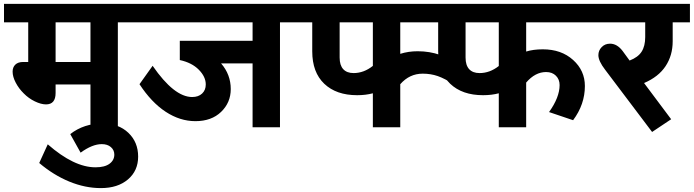

<svg xmlns="http://www.w3.org/2000/svg" viewBox="-35 -649 3538 979"><path d="M426.3 -535.2H248.5V-333H426.3ZM426.3 0V-218.3H248.5V-174.8Q248.5 -116.7 199.7 -116.7Q174.3 -116.7 142.6 -132.1Q110.8 -147.5 85.9 -172.9Q61 -197.3 45.2 -227.5Q29.3 -257.8 29.3 -283.7Q29.3 -306.2 43.2 -319.6Q57.1 -333 83.5 -333H108.9V-535.2H-14.6V-629.4H680.2V-535.2H565.9V0Z M376 129.4 323.2 34.7Q393.1 -19.5 487.8 -19.5Q569.3 -19.5 619.4 28.1Q669.4 75.7 669.4 149.4Q669.4 221.7 617.4 265.9Q565.4 310.1 479.5 310.1Q399.4 310.1 318.8 277.1Q238.3 244.1 165 182.1L208.5 86.9Q342.3 204.1 451.7 204.1Q499 204.1 523.4 186Q547.9 168 547.9 139.2Q547.9 116.2 530.5 101.1Q513.2 85.9 483.9 85.9Q435.5 85.9 376 129.4Z M1252.9 0V-325.7H1092.3Q1141.6 -269 1141.6 -194.8Q1141.6 -126 1092.5 -78.6Q1043.5 -31.2 961.4 -31.2Q882.8 -31.2 809.8 -79.1Q736.8 -127 676.3 -219.7L743.2 -313.5Q853 -154.3 944.8 -154.3Q976.6 -154.3 995.4 -171.9Q1014.2 -189.5 1014.2 -218.3Q1014.2 -257.8 978.5 -293.7Q942.9 -329.6 881.8 -342.8V-440.9H1252.9V-535.2H650.9V-629.4H1506.8V-535.2H1392.6V0Z M1768.1 -276.4Q1820.3 -276.4 1866.2 -313V-535.2H1696.8V-355.5Q1696.8 -316.4 1715.1 -296.4Q1733.4 -276.4 1768.1 -276.4ZM2005.9 0H1866.2V-173.3Q1829.6 -163.6 1786.1 -163.6Q1679.7 -163.6 1618.4 -221.9Q1557.1 -280.3 1557.1 -387.2V-535.2H1477.5V-629.4H2168.5V-535.2H2005.9V-374.5Q2047.4 -387.7 2094.7 -387.7Q2216.3 -387.7 2309.6 -312.5L2278.8 -218.8Q2232.9 -248.5 2197.3 -261Q2161.6 -273.4 2120.1 -273.4Q2053.2 -273.4 2005.9 -219.7Z M2410.2 -276.4Q2462.9 -276.4 2508.3 -312.5V-535.2H2338.9V-355.5Q2338.9 -316.4 2357.2 -296.4Q2375.5 -276.4 2410.2 -276.4ZM2647.9 0H2508.3V-173.3Q2471.7 -163.6 2428.2 -163.6Q2321.8 -163.6 2260.5 -221.9Q2199.2 -280.3 2199.2 -387.2V-535.2H2119.6V-629.4H3009.3V-535.2H2647.9V-386.2Q2684.1 -397.5 2732.9 -397.5Q2827.1 -397.5 2887.2 -343.3Q2947.3 -289.1 2947.3 -210.4Q2947.3 -116.7 2887.2 -36.1L2764.6 -77.6Q2818.4 -152.8 2818.4 -215.3Q2818.4 -244.1 2799.6 -262.9Q2780.8 -281.7 2749.5 -281.7Q2693.8 -281.7 2647.9 -228Z M3290 23.9 3050.8 -293Q3016.1 -337.9 3016.1 -367.7Q3016.1 -391.6 3033 -408.9Q3049.8 -426.3 3075.7 -426.3Q3111.3 -426.3 3139.6 -389.2L3175.3 -340.3Q3218.3 -356.9 3236.6 -385.5Q3254.9 -414.1 3254.9 -460V-535.2H2984.4V-629.4H3482.9V-535.2H3395V-438.5Q3395 -366.2 3358.6 -311.5Q3322.3 -256.8 3249 -225.6L3387.2 -41Z"/></svg>

Font: Khula Bold
Style: Regular
Weight: 700
Designer: Erin McLaughlin, Steve Matteson
Version: Version 1.000;PS 1.0;hotconv 1.0.72;makeotf.lib2.5.5900